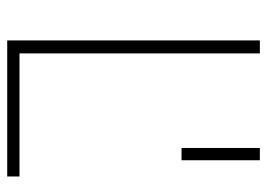

<svg xmlns="http://www.w3.org/2000/svg" viewBox="-124 -616 740 532"><g transform="rotate(90 246.0 -350.0)"><path d="M424 -700V-483H390V-700ZM469 0H92V-700H128V-34H469Z"/></g></svg>

Font: Titillium Web ExtraLight
Style: Regular
Weight: 275
Version: Version 1.002;PS 57.000;hotconv 1.0.70;makeotf.lib2.5.55311